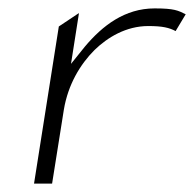

<svg xmlns="http://www.w3.org/2000/svg" viewBox="-20 -467 462 457"><path d="M61 -30H104L132 -206C142 -266 171 -314 205 -348C236 -378 280 -405 333 -405C367 -405 383 -401 398 -393L422 -433C404 -442 395 -447 348 -447C277 -447 224 -406 182 -356L149 -315L168 -436L120 -404Z"/></svg>

Font: Charger Sport
Style: HLExtObl
Weight: 100
Designer: Jasper
Foundry: Cannot Into Space Fonts
Version: Version 1.1